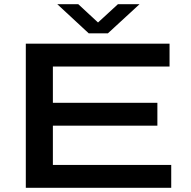

<svg xmlns="http://www.w3.org/2000/svg" viewBox="-20 -895 908 915"><path d="M103 0V-687H788V-578H232V-405H730V-296H232V-109H796V0ZM253 -875H353L475 -762H419L542 -875H645L494 -736H403Z"/></svg>

Font: Archivo Expanded Medium
Style: Regular
Weight: 500
Width: 7
Designer: Hector Gatti
Foundry: Omnibus-Type
Version: Version 2.001